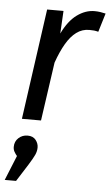

<svg xmlns="http://www.w3.org/2000/svg" viewBox="-57 -577 524 911"><g transform="rotate(5 204.5 -121.5)"><path d="M356 -539Q370 -539 383.5 -537Q397 -535 409 -532L382 -443Q371 -446 361.5 -447Q352 -448 339 -448Q305 -448 278 -428Q251 -408 229 -370.5Q207 -333 188 -279L148 0H57L131 -527H209L203 -419Q233 -481 273 -510Q313 -539 356 -539ZM91 77Q117 77 130 93.5Q143 110 143 129Q143 147 135 164.5Q127 182 107 214L55 296H1L49 178Q42 170 36 159.5Q30 149 30 136Q30 110 48 93.5Q66 77 91 77Z"/></g></svg>

Font: Fira Sans Variable
Style: Italic
Weight: 397
Italic angle: -8°
Designer: Carrois Corporate & Edenspiekermann AG
Foundry: Carrois Corporate GbR & Edenspiekermann AG
Version: Version 4.202